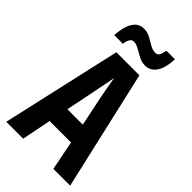

<svg xmlns="http://www.w3.org/2000/svg" viewBox="-277 -1003 1084 1084"><g transform="rotate(45 265.0 -461.5)"><path d="M10 0 172 -717H356L520 0H386L351 -176H180L145 0ZM240 -472 204 -294H327L290 -472Q284 -502 277.5 -538Q271 -574 266 -605Q260 -574 253 -537Q246 -500 240 -472ZM95 -777Q97 -812 106 -845.5Q115 -879 135 -900.5Q155 -922 189 -922Q216 -922 240 -909Q264 -896 285.5 -883Q307 -870 329 -870Q346 -870 353.5 -883Q361 -896 366 -923H434Q431 -850 405.5 -814Q380 -778 340 -778Q313 -778 288 -791Q263 -804 241 -817Q219 -830 200 -830Q171 -830 164 -777Z"/></g></svg>

Font: Noto Sans Mono Condensed
Style: Bold
Weight: 700
Width: 3
Designer: Monotype Design Team
Foundry: Monotype Imaging Inc.
Version: Version 2.014